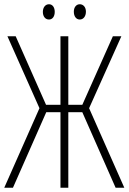

<svg xmlns="http://www.w3.org/2000/svg" viewBox="-21 -885 606 905"><path d="M181 -829C181 -808 192 -793 210 -793C226 -793 237 -807 237 -829C237 -851 226 -865 210 -865C192 -865 181 -849 181 -829ZM327 -830C327 -808 338 -793 355 -793C372 -793 384 -808 384 -830C384 -852 371 -865 355 -865C338 -865 327 -850 327 -830ZM-1 0H40L197 -356H264V0H301V-356H367L524 0H565L399 -375L551 -714H511L367 -391H301V-714H264V-391H196L53 -714H14L165 -375Z"/></svg>

Font: Noto Sans ExtraCondensed ExtraLight
Style: Regular
Weight: 200
Width: 2
Designer: Monotype Design Team
Foundry: Monotype Imaging Inc.
Version: Version 2.013